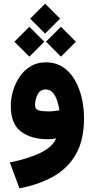

<svg xmlns="http://www.w3.org/2000/svg" viewBox="-20 -754 514 1041"><path d="M224.6 -733.9 305.7 -652.8 224.6 -571.8 143.6 -652.8ZM310.5 -608.9 391.6 -527.8 310.5 -446.8 229.5 -527.8ZM139.2 -608.9 220.2 -527.8 139.2 -446.8 58.1 -527.8ZM435.5 -113.3Q435.5 4.4 392.1 81.3Q348.6 158.2 269.8 202.6Q190.9 247.1 85.4 267.1L33.2 126.5Q130.4 107.9 197.8 75.4Q265.1 43 284.2 -3.4Q261.7 1 241.7 1Q148.4 1 93.5 -40.8Q38.6 -82.5 38.6 -179.7Q38.6 -219.2 50.5 -260.7Q62.5 -302.2 86.2 -337.4Q109.9 -372.6 145.5 -394.3Q181.2 -416 228 -416Q281.7 -416 320.8 -390.4Q359.9 -364.7 385.3 -321Q410.6 -277.3 423.1 -223.6Q435.5 -169.9 435.5 -113.3ZM238.8 -149.9Q259.8 -149.9 276.4 -152.1Q293 -154.3 302.2 -156.2Q299.3 -175.3 291.7 -201.9Q284.2 -228.5 268.8 -248.8Q253.4 -269 227.1 -269Q205.1 -269 192.6 -254.2Q180.2 -239.3 175 -219.7Q169.9 -200.2 169.9 -185.5Q169.9 -161.1 190.4 -155.5Q210.9 -149.9 238.8 -149.9Z"/></svg>

Font: Vazirmatn UI FD Black
Style: Regular
Weight: 900
Designer: Saber Rastikerdar
Foundry: Saber Rastikerdar
Version: Version 33.003